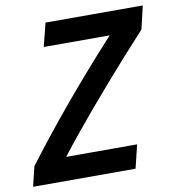

<svg xmlns="http://www.w3.org/2000/svg" viewBox="-87 -764 763 834"><g transform="rotate(-10 295.0 -346.5)"><path d="M-8 0 13 -87Q53 -140 98 -197Q143 -254 194.5 -316Q246 -378 305.5 -446.5Q365 -515 434 -590H143L169 -693H598L574 -591Q526 -539 480 -487.5Q434 -436 390.5 -386Q347 -336 306 -287.5Q265 -239 227.5 -193Q190 -147 156 -103H469L444 0Z"/></g></svg>

Font: Ubuntu Sans Mono SemiBold
Style: Italic
Weight: 600
Italic angle: -13.5°
Monospace: yes
Designer: Dalton Maag Ltd
Foundry: Dalton Maag Ltd
Version: Version 1.006